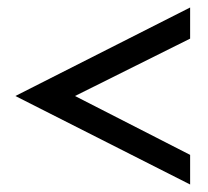

<svg xmlns="http://www.w3.org/2000/svg" viewBox="-20 -538 555 512"><path d="M21 -282 487 -46V-125L180 -282L487 -435V-518Z"/></svg>

Font: Charger Pro
Style: BdExt
Weight: 700
Designer: Jasper
Foundry: Cannot Into Space Fonts
Version: Version 1.09